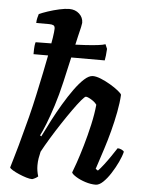

<svg xmlns="http://www.w3.org/2000/svg" viewBox="-55 -844 666 889"><g transform="rotate(5 277.5 -400.0)"><path d="M84 -577Q84 -604 85.5 -616Q87 -628 89 -633Q127 -633 167.5 -634Q208 -635 247 -636.5Q286 -638 319.5 -640Q353 -642 377.5 -645Q402 -648 412 -652L421 -631Q420 -614 418.5 -600Q417 -586 415 -577ZM128 0Q117 0 100.5 -5Q84 -10 66.5 -17.5Q49 -25 36.5 -32.5Q24 -40 22 -45Q26 -60 34.5 -87.5Q43 -115 52.5 -150Q62 -185 71.5 -221Q81 -257 89 -287Q102 -338 113.5 -391.5Q125 -445 135.5 -495Q146 -545 154 -588Q162 -631 166.5 -661Q171 -691 171 -703Q171 -715 164 -718.5Q157 -722 144 -722H84Q84 -734 87 -746Q90 -758 92 -764Q107 -771 132.5 -779.5Q158 -788 185 -794Q212 -800 231 -800Q259 -800 277.5 -783Q296 -766 296 -741Q296 -737 292.5 -721Q289 -705 282 -677L233 -461Q219 -400 202.5 -348.5Q186 -297 171.5 -260.5Q157 -224 147 -205L153 -201Q170 -236 191 -276.5Q212 -317 235.5 -356.5Q259 -396 282.5 -428.5Q306 -461 327.5 -480.5Q349 -500 367 -500Q383 -500 405 -491Q427 -482 449 -469Q471 -456 486.5 -443.5Q502 -431 504 -425Q502 -388 493.5 -343.5Q485 -299 473 -253.5Q461 -208 448.5 -169.5Q436 -131 427.5 -105Q419 -79 417 -73L428 -66Q439 -77 454 -96.5Q469 -116 484 -138Q499 -160 510 -177Q519 -177 528.5 -172.5Q538 -168 540 -163Q535 -142 522 -114.5Q509 -87 492 -60.5Q475 -34 457 -17Q439 0 423 0Q400 0 375 -8Q350 -16 331.5 -27.5Q313 -39 310 -47Q315 -59 327 -93.5Q339 -128 353 -176Q367 -224 378.5 -275Q390 -326 394 -369Q388 -378 377.5 -385.5Q367 -393 357.5 -397.5Q348 -402 343 -402Q338 -402 322 -383Q306 -364 284 -333Q262 -302 238 -265.5Q214 -229 192.5 -193.5Q171 -158 156 -130Q152 -114 149.5 -98.5Q147 -83 147 -66Q147 -53 149 -40.5Q151 -28 155 -15Q151 -11 143 -6.5Q135 -2 128 0Z"/></g></svg>

Font: Texturina Medium 12pt
Style: Bold Italic
Weight: 700
Italic angle: -11°
Version: Version 1.002